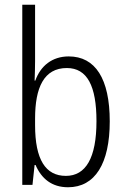

<svg xmlns="http://www.w3.org/2000/svg" viewBox="-20 -780 530 810"><path d="M128 -523V-760H74V0H117L126 -84H130C155 -26 199 10 267 10C381 10 443 -90 443 -268C443 -448 382 -542 270 -542C200 -542 151 -502 129 -440H126C127 -465 128 -497 128 -523ZM262 -493C348 -493 387 -417 387 -269C387 -114 342 -38 258 -38C172 -38 128 -107 128 -252V-280C128 -410 165 -493 262 -493Z"/></svg>

Font: Noto Sans Myanmar Condensed Light
Style: Regular
Weight: 300
Width: 3
Designer: Monotype Design Team
Foundry: Monotype Imaging Inc.
Version: Version 2.107